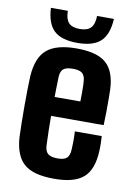

<svg xmlns="http://www.w3.org/2000/svg" viewBox="-88 -831 628 897"><g transform="rotate(10 226.0 -383.0)"><path d="M233 9Q132 9 88.8 -29.8Q45.5 -68.5 40 -154.5Q39 -181.5 38.2 -220.8Q37.5 -260 37.5 -302.5Q37.5 -345 38.2 -382.8Q39 -420.5 40 -444Q46 -533 90.8 -571Q135.5 -609 231.5 -609Q328 -609 371.2 -571.5Q414.5 -534 418.5 -449Q419 -437 419.2 -408.2Q419.5 -379.5 419.2 -344Q419 -308.5 417.5 -278H168Q168 -245 168.8 -211Q169.5 -177 171 -140Q172 -111.5 186 -99.5Q200 -87.5 232.5 -87.5Q263.5 -87.5 276 -99.5Q288.5 -111.5 290 -141Q291 -155.5 291.2 -176.5Q291.5 -197.5 290 -226H417.5Q418.5 -216.5 419 -193.8Q419.5 -171 418.5 -154.5Q414.5 -67 371.5 -29Q328.5 9 233 9ZM169 -368H291Q291.5 -388.5 291.5 -408Q291.5 -427.5 291.2 -442.2Q291 -457 290 -463Q288.5 -490 275 -501.2Q261.5 -512.5 231.5 -512.5Q198 -512.5 185 -500.8Q172 -489 171 -463Q170.5 -438.5 169.8 -414.8Q169 -391 169 -368ZM229 -635Q153.5 -635 118.5 -667.8Q83.5 -700.5 79.5 -775H160Q160 -737 176 -719Q192 -701 229 -701Q265.5 -701 281.8 -718.8Q298 -736.5 298.5 -775H378.5Q374.5 -700.5 339.2 -667.8Q304 -635 229 -635Z"/></g></svg>

Font: Big Shoulders
Style: Bold
Weight: 700
Designer: Patric King
Foundry: XO Type Co
Version: Version 2.002